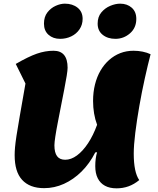

<svg xmlns="http://www.w3.org/2000/svg" viewBox="-20 -1002 862 1048"><path d="M616 26Q579 26 553 12Q527 -2 513.5 -29Q500 -56 500 -95Q500 -117 502.5 -136Q505 -155 510 -171L500 -170Q469 -109 425 -65.5Q381 -22 329 1.5Q277 25 221 25Q181 25 151 13.5Q121 2 100.5 -20.5Q80 -43 70 -76.5Q60 -110 60 -155Q60 -174 62 -197.5Q64 -221 70 -261Q76 -301 88 -369Q100 -437 119 -546L66 -653Q135 -693 181 -709Q227 -725 272 -725Q349 -725 349 -632Q349 -619 344 -587.5Q339 -556 330.5 -513Q322 -470 313 -423.5Q304 -377 295.5 -333.5Q287 -290 282 -257Q277 -224 277 -209Q277 -169 291.5 -149.5Q306 -130 336 -130Q368 -130 400 -153.5Q432 -177 460.5 -220Q489 -263 510 -321Q499 -350 493.5 -383Q488 -416 488 -451Q488 -499 498.5 -541Q509 -583 528.5 -616.5Q548 -650 575.5 -674.5Q603 -699 636.5 -712Q670 -725 709 -725Q735 -725 759 -720Q783 -715 802 -706Q787 -649 770.5 -574.5Q754 -500 740.5 -423Q727 -346 718.5 -277.5Q710 -209 710 -164Q710 -62 740 -19Q712 4 681.5 15Q651 26 616 26ZM610 -790Q568 -790 540.5 -812Q513 -834 513 -873Q513 -910 533 -934Q553 -958 581.5 -970Q610 -982 636 -982Q674 -982 699 -960Q724 -938 724 -899Q724 -850 689.5 -820Q655 -790 610 -790ZM308 -790Q270 -790 245 -812Q220 -834 220 -873Q220 -910 238.5 -934Q257 -958 283.5 -970Q310 -982 334 -982Q376 -982 403.5 -960Q431 -938 431 -899Q431 -867 414 -842Q397 -817 369 -803.5Q341 -790 308 -790Z"/></svg>

Font: Lemonada
Style: Regular
Weight: 400
Designer: Mohamed Gaber (Arabic), Eduardo Tunni (Latin)
Foundry: Kief Type Foundry
Version: Version 4.005